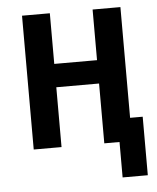

<svg xmlns="http://www.w3.org/2000/svg" viewBox="-49 -568 598 729"><g transform="rotate(-5 250.0 -203.5)"><path d="M485 -104V119H389V-16H331V-244H168V-16H62V-526H168V-333H331V-526H437V-104Z"/></g></svg>

Font: D2Coding ligature
Style: Bold
Weight: 700
Monospace: yes
Designer: Yong-Rak Park; Jeong-Hwan Yoon; Sang-Min Lee;
Foundry: NHN Corporation
Version: Version 1.3.2; Build 20180524